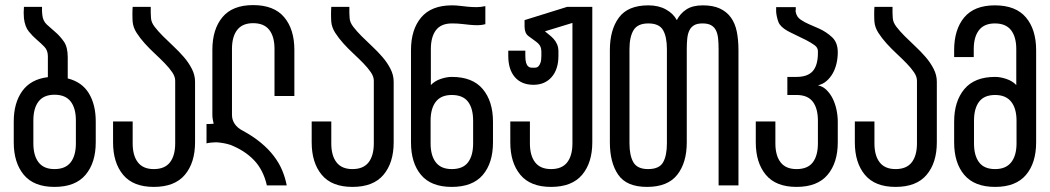

<svg xmlns="http://www.w3.org/2000/svg" viewBox="-20 -728 4123 754"><path d="M278 -255Q278 -303 257.5 -329.5Q237 -356 194 -356Q152 -356 131.5 -329.5Q111 -303 111 -255V-165Q111 -117 131.5 -90.5Q152 -64 194 -64Q237 -64 257.5 -90.5Q278 -117 278 -165ZM246 -420Q302 -406 329 -361.5Q356 -317 356 -251V-169Q356 -89 316 -41.5Q276 6 194 6Q113 6 73.5 -41.5Q34 -89 34 -169V-251Q34 -324 67.5 -370.5Q101 -417 168 -425V-507Q168 -530 154.5 -544Q141 -558 124.5 -572Q108 -586 93 -604.5Q78 -623 74 -656Q73 -667 73 -678Q73 -690 74 -701H145V-684Q145 -680 146 -671Q148 -646 164 -631.5Q180 -617 198 -601.5Q216 -586 231 -564.5Q246 -543 246 -503Z M572 -701V-677Q572 -666 573 -657Q574 -640 587.5 -622.5Q601 -605 620 -586Q639 -567 661 -546.5Q683 -526 702 -504Q721 -482 733.5 -457.5Q746 -433 746 -407V-169Q746 -89 706 -41.5Q666 6 584 6Q503 6 463.5 -41.5Q424 -89 424 -169V-251H501V-165Q501 -117 521.5 -90.5Q542 -64 584 -64Q627 -64 647.5 -90.5Q668 -117 668 -165V-411Q668 -427 656.5 -444Q645 -461 627 -479.5Q609 -498 588 -517.5Q567 -537 548.5 -557.5Q530 -578 516.5 -599Q503 -620 501 -642Q500 -653 500 -672Q500 -690 501 -701Z M933 -215Q975 -192 1005 -167Q1035 -142 1055.5 -115Q1076 -88 1088 -59.5Q1100 -31 1106 0H1028Q1014 -61 977.5 -99Q941 -137 885 -159Q873 -163 859.5 -165.5Q846 -168 833 -169H824Q816 -169 809 -168Q798 -167 791 -165V-241H801Q806 -241 810 -241.5Q814 -242 819 -242Q817 -251 815.5 -259.5Q814 -268 814 -277V-532Q814 -613 853.5 -660.5Q893 -708 974 -708Q1056 -708 1096 -660.5Q1136 -613 1136 -532V-351H1058V-536Q1058 -584 1037.5 -610.5Q1017 -637 974 -637Q932 -637 911.5 -610.5Q891 -584 891 -536V-277Q891 -257 902 -241Q913 -225 933 -215Z M1352 -701V-677Q1352 -666 1353 -657Q1354 -640 1367.5 -622.5Q1381 -605 1400 -586Q1419 -567 1441 -546.5Q1463 -526 1482 -504Q1501 -482 1513.5 -457.5Q1526 -433 1526 -407V-169Q1526 -89 1486 -41.5Q1446 6 1364 6Q1283 6 1243.5 -41.5Q1204 -89 1204 -169V-251H1281V-165Q1281 -117 1301.5 -90.5Q1322 -64 1364 -64Q1407 -64 1427.5 -90.5Q1448 -117 1448 -165V-411Q1448 -427 1436.5 -444Q1425 -461 1407 -479.5Q1389 -498 1368 -517.5Q1347 -537 1328.5 -557.5Q1310 -578 1296.5 -599Q1283 -620 1281 -642Q1280 -653 1280 -672Q1280 -690 1281 -701Z M1838 -254Q1838 -302 1818 -328.5Q1798 -355 1754 -355Q1712 -355 1691.5 -328.5Q1671 -302 1671 -254V-165Q1671 -117 1691.5 -90.5Q1712 -64 1754 -64Q1798 -64 1818 -90.5Q1838 -117 1838 -165ZM1754 -426Q1836 -426 1876 -378Q1916 -330 1916 -250V-169Q1916 -88 1876 -41Q1836 6 1754 6Q1673 6 1633.5 -41Q1594 -88 1594 -169V-531Q1594 -612 1634 -659.5Q1674 -707 1755 -707Q1771 -707 1786.5 -705Q1802 -703 1818.5 -701.5Q1835 -700 1852 -700Q1868 -700 1886 -704V-633Q1871 -629 1856 -629Q1841 -629 1825.5 -630.5Q1810 -632 1793 -634Q1776 -636 1755 -636Q1712 -636 1692 -609.5Q1672 -583 1672 -535V-394Q1687 -410 1710.5 -418Q1734 -426 1754 -426Z M2306 -701V-169Q2306 -89 2266 -41.5Q2226 6 2144 6Q2063 6 2023.5 -41.5Q1984 -89 1984 -169V-251H2061V-165Q2061 -117 2081.5 -90.5Q2102 -64 2144 -64Q2187 -64 2207.5 -90.5Q2228 -117 2228 -165V-638L2120 -605Q2127 -599 2136 -592Q2145 -585 2153.5 -576Q2162 -567 2167.5 -554.5Q2173 -542 2173 -526V-509Q2173 -456 2146.5 -425.5Q2120 -395 2075 -395Q2028 -395 2002 -425Q1976 -455 1976 -509V-529H2043V-509Q2043 -491 2046 -481.5Q2049 -472 2054 -467.5Q2059 -463 2064.5 -462.5Q2070 -462 2075 -462Q2079 -462 2084.5 -462.5Q2090 -463 2094.5 -467.5Q2099 -472 2102.5 -481.5Q2106 -491 2106 -509V-526Q2106 -537 2101.5 -546.5Q2097 -556 2083 -566Q2070 -575 2055 -586.5Q2040 -598 2040 -624V-649L2207 -701Z M2599 -535Q2599 -583 2584 -609.5Q2569 -636 2526 -636Q2484 -636 2468 -609.5Q2452 -583 2452 -535V-165Q2452 -117 2467.5 -90.5Q2483 -64 2525 -64Q2569 -64 2584 -90.5Q2599 -117 2599 -165ZM2740 -707Q2780 -707 2807 -694.5Q2834 -682 2850.5 -659Q2867 -636 2873.5 -603.5Q2880 -571 2880 -531V0H2802V-535Q2802 -559 2800 -577.5Q2798 -596 2791.5 -609Q2785 -622 2772.5 -629Q2760 -636 2739 -636Q2718 -636 2706 -629Q2694 -622 2687.5 -609Q2681 -596 2679 -577.5Q2677 -559 2677 -535V-169Q2677 -89 2639.5 -41.5Q2602 6 2521 6Q2441 6 2408 -41.5Q2375 -89 2375 -169V-531Q2375 -611 2410.5 -659Q2446 -707 2526 -707Q2566 -707 2595 -691Q2624 -675 2638 -649Q2651 -675 2675.5 -691Q2700 -707 2740 -707Z M3192 -393Q3211 -389 3225.5 -375Q3240 -361 3250 -341Q3260 -321 3265 -297Q3270 -273 3270 -250V-169Q3270 -89 3230 -41.5Q3190 6 3108 6Q3027 6 2987.5 -41.5Q2948 -89 2948 -169V-251H3025V-165Q3025 -117 3045.5 -90.5Q3066 -64 3108 -64Q3152 -64 3172 -90.5Q3192 -117 3192 -165V-254Q3192 -302 3172 -328.5Q3152 -355 3108 -355H3072V-426H3108Q3152 -426 3172 -449Q3192 -472 3192 -520V-527Q3192 -541 3179 -550.5Q3166 -560 3145 -571Q3139 -574 3128.5 -579Q3118 -584 3107 -589.5Q3096 -595 3086.5 -599.5Q3077 -604 3072 -607Q3044 -623 3037 -641.5Q3030 -660 3028 -681V-700H3105V-688Q3104 -686 3104 -685Q3104 -683 3105 -681Q3108 -662 3124 -651Q3140 -640 3158 -632.5Q3176 -625 3196 -616Q3225 -603 3247.5 -582Q3270 -561 3270 -523Q3270 -500 3265 -478.5Q3260 -457 3250 -439.5Q3240 -422 3225.5 -409.5Q3211 -397 3192 -393Z M3485 -701V-677Q3485 -666 3486 -657Q3487 -640 3500.5 -622.5Q3514 -605 3533 -586Q3552 -567 3574 -546.5Q3596 -526 3615 -504Q3634 -482 3646.5 -457.5Q3659 -433 3659 -407V-169Q3659 -89 3619 -41.5Q3579 6 3497 6Q3416 6 3376.5 -41.5Q3337 -89 3337 -169V-251H3414V-165Q3414 -117 3434.5 -90.5Q3455 -64 3497 -64Q3540 -64 3560.5 -90.5Q3581 -117 3581 -165V-411Q3581 -427 3569.5 -444Q3558 -461 3540 -479.5Q3522 -498 3501 -517.5Q3480 -537 3461.5 -557.5Q3443 -578 3429.5 -599Q3416 -620 3414 -642Q3413 -653 3413 -672Q3413 -690 3414 -701Z M3972 -254Q3972 -302 3951 -328.5Q3930 -355 3888 -355Q3845 -355 3825 -328.5Q3805 -302 3805 -254V-165Q3805 -117 3825 -90.5Q3845 -64 3888 -64Q3930 -64 3951 -90.5Q3972 -117 3972 -165ZM3887 -707Q3969 -707 4009 -659.5Q4049 -612 4049 -531V-169Q4049 -88 4009 -41Q3969 6 3888 6Q3807 6 3767 -41Q3727 -88 3727 -169V-250Q3727 -330 3767 -378Q3807 -426 3888 -426Q3908 -426 3932 -418Q3956 -410 3971 -394V-535Q3971 -583 3950.5 -609.5Q3930 -636 3887 -636Q3845 -636 3824.5 -609.5Q3804 -583 3804 -535V-504H3727V-531Q3727 -612 3766.5 -659.5Q3806 -707 3887 -707Z"/></svg>

Font: Bebas Neue Regular
Style: Regular
Weight: 400
Designer: Ryoichi Tsunekawa & LGV (GE)
Foundry: Free Software Foundation, Inc.
Version: Version 1.003 August 13, 2016